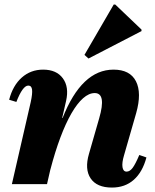

<svg xmlns="http://www.w3.org/2000/svg" viewBox="-20 -822 694 857"><path d="M479.6 15.2Q412.2 15.2 384.6 -25.7Q357 -66.6 377.2 -135.6L422.6 -293.6Q455.6 -406.6 402.8 -406.6Q377 -406.6 350.7 -383.4Q324.4 -360.2 298.8 -315.8Q273.2 -271.4 249.5 -208.2Q225.8 -145 205 -65.6H151.8L165.6 -295.4H259.4Q344.4 -511.2 486.8 -511.2Q560.2 -511.2 586.8 -459.3Q613.4 -407.4 587.8 -317L533.8 -129.4Q523.6 -95.4 526.8 -75.7Q530 -56 545 -56Q559.4 -56 571.8 -72.4Q584.2 -88.8 601.8 -130.2L633.6 -119.2Q616.2 -54 577.1 -19.4Q538 15.2 479.6 15.2ZM33 0 117.2 -366.6Q125.4 -404.2 123.1 -422.1Q120.8 -440 106.2 -440Q81.4 -440 53 -367L20.8 -376.8Q37.4 -440.6 77.3 -475.9Q117.2 -511.2 172.4 -511.2Q232.2 -511.2 260.6 -472.4Q289 -433.6 275 -371.6L189.8 0ZM375 -560.8 357 -577 487.6 -801.8H494.4L611.6 -690V-683.2Z"/></svg>

Font: Platypi Light
Style: Italic
Weight: 300
Italic angle: -13°
Designer: David Sargent
Foundry: Bolt Cutter Type
Version: Version 1.200